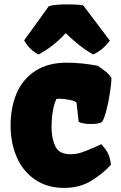

<svg xmlns="http://www.w3.org/2000/svg" viewBox="-20 -873 569 902"><path d="M293.9 -578.6Q324.2 -578.6 363.5 -575Q402.8 -571.3 439 -564L448.7 -557.1Q470.7 -542 481.2 -533Q491.7 -523.9 503.4 -507.8Q503.4 -481.4 496.3 -435.3Q489.3 -389.2 478.5 -349.6Q467.8 -310.1 458 -298.8Q441.9 -290.5 405.8 -290.5Q388.2 -290.5 372.8 -293.2Q357.4 -295.9 349.6 -300.3L339.4 -390.6Q332 -398.9 305.9 -404.1Q279.8 -409.2 257.8 -409.2Q251 -409.2 245.1 -408.2Q233.9 -385.3 228 -349.6Q222.2 -314 222.2 -276.9Q222.2 -223.1 239.7 -185.8Q257.3 -148.4 311.5 -148.4Q338.4 -148.4 364.5 -157.2Q390.6 -166 430.7 -184.1Q447.3 -191.9 455.6 -195.3Q475.1 -175.8 486.3 -154.3Q497.6 -132.8 501 -99.1Q469.7 -62.5 413.3 -26.4Q356.9 9.8 281.7 9.8Q201.7 9.8 144.8 -29.1Q87.9 -67.9 58.8 -134.5Q29.8 -201.2 29.8 -283.7Q29.8 -368.2 58.1 -434.6Q86.4 -501 145.8 -539.8Q205.1 -578.6 293.9 -578.6ZM161.1 -617.2Q119.6 -637.7 93.3 -683.1L209.5 -844.2Q239.3 -852.5 296.4 -852.5Q344.7 -852.5 371.1 -847.7L496.1 -682.1Q461.9 -636.7 418 -617.2Q383.3 -636.7 352.8 -660.6Q322.3 -684.6 288.6 -717.3Q260.3 -686 227.3 -660.2Q194.3 -634.3 161.1 -617.2Z"/></svg>

Font: Kavoon
Style: Regular
Weight: 400
Designer: Viktoriya Grabowska
Foundry: Viktoriya Grabowska
Version: Version 1.004; ttfautohint (v1.4.1)